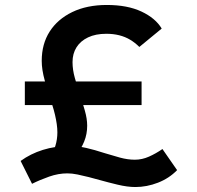

<svg xmlns="http://www.w3.org/2000/svg" viewBox="-20 -732 792 773"><path d="M236 -53 154 -74Q169 -83 182 -101Q195 -119 203 -145Q211 -171 211 -199Q211 -215 208.5 -232.5Q206 -250 201.5 -269.5Q197 -289 190.5 -309Q184 -329 177 -352Q167 -383 160.5 -406.5Q154 -430 151 -449.5Q148 -469 148 -487Q148 -555 180 -605Q212 -655 271 -683.5Q330 -712 410 -712Q493 -712 549.5 -685.5Q606 -659 631 -617L541 -543Q524 -560 504 -572Q484 -584 460 -590Q436 -596 408 -596Q365 -596 334.5 -581.5Q304 -567 288 -541.5Q272 -516 272 -482Q272 -451 281.5 -417.5Q291 -384 302 -353Q312 -320 321.5 -287Q331 -254 331 -226Q331 -192 319 -162.5Q307 -133 286 -106Q265 -79 236 -53ZM525 21Q493 21 453.5 11.5Q414 2 382 -7Q361 -13 337.5 -19Q314 -25 292 -29.5Q270 -34 251 -34Q215 -34 178 -21Q141 -8 109 8L63 -84Q103 -113 152.5 -128.5Q202 -144 257 -144Q294 -144 327 -136.5Q360 -129 403 -115Q432 -106 463 -97.5Q494 -89 523 -89Q552 -89 580 -101.5Q608 -114 634 -132L693 -47Q661 -14 616 3.5Q571 21 525 21ZM80 -309V-404H550V-309Z"/></svg>

Font: Lexend Exa Medium
Style: Regular
Weight: 500
Designer: Bonnie Shaver-Troup, Thomas Jockin
Foundry: Lexend
Version: Version 1.007